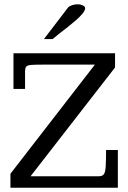

<svg xmlns="http://www.w3.org/2000/svg" viewBox="-20 -878 600 898"><path d="M28.8 0V-65.4L423.8 -575.7H175.8Q141.1 -575.7 124.3 -574.2Q107.4 -572.8 102.3 -565.9Q97.2 -559.1 97.2 -542.5V-461.9H43V-628.9H518.1V-562.5L123 -53.7H442.9Q459 -53.7 465.8 -63.2Q472.7 -72.8 474.4 -99.4Q476.1 -126 476.1 -176.3H531.2V0ZM185.5 -695.3 297.9 -842.3Q303.2 -849.1 316.2 -853.5Q329.1 -857.9 342.3 -857.9Q352.1 -857.9 360.4 -855.5Q368.7 -853 373.5 -848.9Q378.4 -844.7 378.4 -839.4Q377.4 -828.1 365.7 -814Q354 -799.8 335.9 -783.9Q317.9 -768.1 297.6 -752.2Q277.3 -736.3 258.3 -721.7Q239.3 -707 226.1 -695.3Z"/></svg>

Font: Kameron
Style: Regular
Weight: 400
Designer: Vernon Adams
Foundry: Vernon Adams
Version: Version 1.100